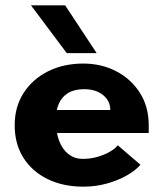

<svg xmlns="http://www.w3.org/2000/svg" viewBox="-20 -689 612 719"><path d="M292 10Q216 10 158 -18.5Q100 -47 67.5 -98.5Q35 -150 35 -220Q35 -289 68.5 -341Q102 -393 160 -422Q218 -451 292 -451Q359 -451 414.5 -422.5Q470 -394 503.5 -342Q537 -290 537 -219V-191H164V-277H393Q393 -311 366 -333Q339 -355 295 -355Q259 -355 235.5 -341Q212 -327 200.5 -301Q189 -275 189 -239Q189 -194 201.5 -161.5Q214 -129 237 -111.5Q260 -94 289 -94Q320 -94 346.5 -102Q373 -110 392.5 -121.5Q412 -133 421 -145L506 -72Q487 -50 454 -31.5Q421 -13 379.5 -1.5Q338 10 292 10ZM230 -490 96 -669H224L342 -490Z"/></svg>

Font: Teachers
Style: Bold
Weight: 700
Designer: Alfredo Marco Pradil, Chank Diesel
Version: Version 1.001